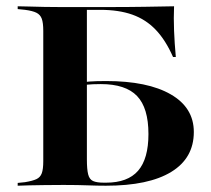

<svg xmlns="http://www.w3.org/2000/svg" viewBox="-20 -591 671 611"><path d="M117.7 -201.6V-492.7Q117.7 -518.5 112.9 -531.5Q108.1 -544.4 96 -550.4Q83.9 -556.5 59.7 -559.7L36.3 -562.1V-571Q51.6 -571 73.4 -570.2Q95.2 -569.4 121.4 -569Q147.6 -568.5 175.8 -568.5H187.9H310.5Q388.7 -568.5 441.1 -569.4Q493.5 -570.2 533.9 -571Q532.3 -533.9 533.9 -493.5Q535.5 -453.2 539.5 -409.7H530.6Q507.3 -462.9 475.8 -496Q444.4 -529 401.2 -544.4Q358.1 -559.7 298.4 -559.7H256.5V-201.6ZM175.8 -2.4Q147.6 -2.4 121.4 -2Q95.2 -1.6 73.4 -1.2Q51.6 -0.8 36.3 0V-8.9L59.7 -11.3Q83.9 -15.3 96 -21Q108.1 -26.6 112.9 -39.5Q117.7 -52.4 117.7 -78.2V-201.6H256.5V-83.9Q256.5 -52.4 260.5 -36.3Q264.5 -20.2 276.2 -14.9Q287.9 -9.7 310.5 -9.7H317.7Q386.3 -9.7 419.4 -47.6Q452.4 -85.5 452.4 -164.5Q452.4 -247.6 416.1 -285.5Q379.8 -323.4 300.8 -323.4Q274.2 -323.4 255.2 -321.4Q236.3 -319.4 212.9 -315.3V-324.2Q241.9 -329.8 263.7 -331.5Q285.5 -333.1 317.7 -333.1Q450 -333.1 523.4 -290.7Q596.8 -248.4 596.8 -171Q596.8 -87.9 525 -44Q453.2 0 316.9 0Q290.3 0 258.5 -1.2Q226.6 -2.4 187.9 -2.4Z"/></svg>

Font: Playfair 144pt SemiExpanded ExtraBold
Style: Regular
Weight: 800
Width: 6
Designer: Claus Eggers Sørensen
Foundry: Claus Eggers Sørensen
Version: Version 2.203